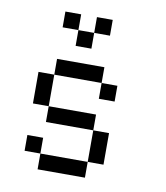

<svg xmlns="http://www.w3.org/2000/svg" viewBox="-74 -687 647 749"><g transform="rotate(10 250.0 -312.5)"><path d="M62.5 -375H125V-250H62.5ZM312.5 -187.5H375V-62.5H312.5ZM125 -62.5H312.5V0H125ZM62.5 -125H125V-62.5H62.5ZM125 -250H312.5V-187.5H125ZM312.5 -375H375V-312.5H312.5ZM125 -437.5H312.5V-375H125ZM250 -625H312.5V-562.5H250ZM187.5 -562.5H250V-500H187.5ZM125 -625H187.5V-562.5H125Z"/></g></svg>

Font: Pixel Operator Mono
Style: Regular
Weight: 400
Monospace: yes
Designer: Jayvee Enaguas (HarvettFox96)
Version: 2016.04.25